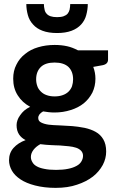

<svg xmlns="http://www.w3.org/2000/svg" viewBox="-20 -743 568 944"><path d="M248.5 -269Q271.5 -269 288.6 -275.4Q305.2 -281.2 316.9 -292.5Q328.6 -304.2 334 -318.8Q339.4 -335.9 339.4 -353Q339.4 -391.1 316.9 -413.6Q293.5 -435.5 248.5 -435.5Q203.1 -435.5 180.7 -413.6Q157.7 -391.1 157.7 -353Q157.7 -335.4 163.6 -319.3Q168 -305.7 180.7 -293Q192.9 -280.8 209 -275.4Q226.1 -269 248.5 -269ZM378.9 -1.5Q369.1 -11.7 354.5 -16.6Q337.9 -22 318.4 -23.9Q290 -26.9 274.4 -27.8Q267.1 -27.8 251.2 -28.6Q235.4 -29.3 226.6 -29.8Q209.5 -30.3 178.2 -34.2Q157.7 -22.9 145 -6.8Q131.8 10.3 131.8 28.8Q131.8 42 139.2 54.2Q146 66.9 160.6 74.7Q174.8 83 198.7 87.4Q221.2 92.3 255.9 92.3Q289.6 92.3 315.4 86.9Q339.8 82 356.9 72.3Q372.6 64 380.4 50.3Q388.2 37.1 388.2 22.9Q388.2 8.8 378.9 -1.5ZM363.3 -495.6H511.2V-449.7Q511.2 -427.7 484.4 -422.4L438.5 -414.1Q449.2 -386.2 449.2 -356Q449.2 -319.3 434.1 -287.6Q417.5 -255.9 391.6 -234.9Q364.7 -213.4 328.1 -202.1Q290 -189.9 248.5 -189.9Q233.4 -189.9 219.7 -191.4Q208 -192.9 191.9 -195.3Q168 -181.6 168 -163.1Q168 -147.5 182.6 -140.6Q197.8 -132.8 220.2 -129.9Q241.2 -127.4 273.4 -126.5Q292.5 -126 335 -123Q360.8 -121.1 396.5 -114.3Q427.7 -107.4 450.2 -94.7Q474.1 -81.5 487.8 -58.1Q502 -34.2 502 2Q502 36.1 485.4 67.9Q467.3 101.1 437 125Q403.8 150.4 358.9 165Q314 180.7 253.4 180.7Q197.8 180.7 152.3 168.9Q108.9 157.7 81.1 139.2Q51.8 119.6 38.6 96.2Q24.4 70.8 24.4 44.9Q24.4 9.3 46.4 -15.6Q69.3 -41 106 -54.2Q85.4 -64.5 73.7 -82Q61.5 -100.6 61.5 -127.9Q61.5 -139.6 65.9 -151.9Q68.8 -162.1 78.6 -175.8Q87.9 -189.5 99.1 -199.2Q113.3 -210.9 128.4 -217.8Q88.9 -239.3 67.4 -273.9Q44.9 -308.6 44.9 -356Q44.9 -395 60.5 -424.8Q75.2 -455.6 103 -477.5Q130.4 -500 167.5 -510.7Q205.1 -522 248.5 -522Q282.2 -522 310.5 -515.6Q335 -510.3 363.3 -495.6ZM260.7 -580.6Q218.3 -580.6 189 -591.8Q160.2 -602.5 142.6 -622.6Q124.5 -642.1 117.2 -668Q109.4 -696.3 109.4 -723.1H195.8Q195.8 -709.5 199.2 -695.8Q201.2 -684.1 209 -675.8Q215.8 -667.5 228.5 -663.1Q241.2 -658.7 260.7 -658.7Q280.3 -658.7 292.5 -663.1Q305.2 -667.5 312.5 -675.8Q319.3 -684.1 322.3 -695.8Q325.2 -711.4 325.2 -723.1H411.6Q411.6 -696.3 403.8 -668Q397 -642.6 378.9 -622.6Q360.4 -602.5 332 -591.8Q302.2 -580.6 260.7 -580.6Z"/></svg>

Font: Lato-SemiBold
Style: Bold
Weight: 500
Designer: Lukasz Dziedzic with Adam Twardoch and Botio Nikoltchev
Foundry: tyPoland Lukasz Dziedzic
Version: ""